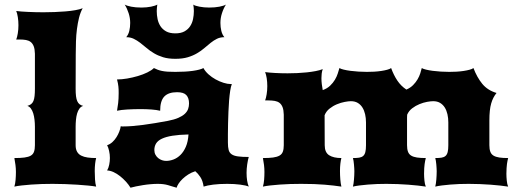

<svg xmlns="http://www.w3.org/2000/svg" viewBox="-20 -830 2294 854"><path d="M43.9 0Q47.9 -12.7 49.3 -30.3Q50.8 -47.9 50.8 -64.9Q50.8 -80.6 48.8 -96.2Q46.9 -111.8 43.9 -127Q71.3 -127 89.1 -129.4Q106.9 -131.8 117.2 -137.9Q127.4 -144 131.3 -155.3Q135.3 -166.5 135.3 -184.1V-266.1Q135.3 -281.7 133.5 -297.4Q131.8 -313 127.9 -325.7Q124 -338.4 117.4 -347.4Q110.8 -356.4 101.6 -358.9Q111.8 -361.8 118.4 -366.9Q125 -372.1 128.7 -380.9Q132.3 -389.6 133.8 -403.1Q135.3 -416.5 135.3 -436V-590.8Q134.8 -611.8 129.9 -624.3Q125 -636.7 116.5 -643.3Q107.9 -649.9 95.5 -652.1Q83 -654.3 67.4 -654.3H52.2Q56.2 -664.1 59.1 -681.4Q62 -698.7 62 -717.8Q62 -736.3 59.3 -753.7Q56.6 -771 52.2 -781.2Q61.5 -779.8 74.7 -778.8Q87.9 -777.8 103.5 -777.1Q119.1 -776.4 136.7 -775.9Q154.3 -775.4 172.9 -775.4Q197.8 -775.4 223.1 -776.4Q248.5 -777.3 271.7 -779.3Q294.9 -781.2 314.7 -784.7Q334.5 -788.1 347.7 -793.5Q337.4 -774.4 331.5 -751Q325.7 -727.5 322.3 -701.2Q318.8 -674.8 317.9 -646Q316.9 -617.2 316.9 -587.4L316.4 -435.1Q316.4 -415.5 318.1 -402.1Q319.8 -388.7 323.7 -379.9Q327.6 -371.1 334 -366.2Q340.3 -361.3 350.1 -358.9Q339.8 -356 333.3 -346.9Q326.7 -337.9 323 -325.2Q319.3 -312.5 317.9 -297.1Q316.4 -281.7 316.4 -266.1V-184.1Q316.4 -166.5 322.8 -155.3Q329.1 -144 341.1 -137.9Q353 -131.8 369.9 -129.4Q386.7 -127 407.7 -127Q404.8 -116.7 403.1 -101.6Q401.4 -86.4 401.4 -69.3Q401.4 -50.8 402.6 -32Q403.8 -13.2 407.7 0Q394.5 -2.4 372.3 -4.6Q350.1 -6.8 323.7 -8.5Q297.4 -10.3 268.8 -11.2Q240.2 -12.2 213.9 -12.2Q190.4 -12.2 165.8 -11.5Q141.1 -10.7 118.4 -9Q95.7 -7.3 76.2 -5.1Q56.6 -2.9 43.9 0Z M456.5 -71.8Q462.9 -83 465.8 -97.7Q468.8 -112.3 468.8 -127.4Q468.8 -143.1 465.3 -158.7Q461.9 -174.3 456.5 -184.1Q469.7 -188.5 480.2 -198.2Q490.7 -208 498.3 -220.2Q505.9 -232.4 510.7 -245.1Q515.6 -257.8 517.1 -268.6Q519.5 -267.6 522.5 -267.6Q525.4 -267.6 528.8 -267.6Q564.9 -267.6 616.2 -274.4Q667.5 -281.2 727.1 -292.5Q754.9 -297.9 772.9 -305.7Q791 -313.5 801.8 -323.5Q812.5 -333.5 816.7 -345.2Q820.8 -356.9 820.8 -370.1Q820.8 -394 808.8 -407Q796.9 -419.9 767.6 -419.9Q729 -419.9 710.7 -400.6Q692.4 -381.3 692.4 -337.4Q676.3 -341.3 653.3 -343Q630.4 -344.7 602.5 -344.7Q588.4 -344.7 574 -344.2Q559.6 -343.8 545.9 -343Q532.2 -342.3 520.5 -340.8Q508.8 -339.4 500.5 -337.4Q503.4 -352.5 505.6 -371.6Q507.8 -390.6 507.8 -416Q507.8 -424.3 507.6 -431.4Q507.3 -438.5 506.6 -445.3Q505.9 -452.1 504.4 -459.7Q502.9 -467.3 500.5 -476.6Q521 -476.6 545.4 -480.7Q569.8 -484.9 593 -491.7Q616.2 -498.5 635.3 -507.8Q654.3 -517.1 664.6 -527.3Q673.3 -522.9 681.6 -519.8Q689.9 -516.6 700.7 -514.4Q711.4 -512.2 725.6 -511.2Q739.7 -510.3 759.8 -510.3Q805.7 -510.3 838.1 -514.9Q870.6 -519.5 884.8 -527.3Q892.6 -512.7 907.2 -499.5Q921.9 -486.3 939.2 -476.8Q956.5 -467.3 974.4 -461.7Q992.2 -456.1 1006.8 -456.1H1011.2Q1006.8 -445.3 1003.9 -426.3Q1001 -407.2 999 -383.5Q997.1 -359.9 996.1 -333.5Q995.1 -307.1 994.4 -281.5Q993.7 -255.9 993.7 -233.4Q993.7 -210.9 993.7 -195.3Q993.7 -175.3 997.1 -162.8Q1000.5 -150.4 1010.5 -143.6Q1020.5 -136.7 1038.8 -134.3Q1057.1 -131.8 1086.4 -131.8Q1084.5 -126 1082.8 -117.4Q1081.1 -108.9 1079.6 -99.1Q1078.1 -89.4 1077.4 -79.6Q1076.7 -69.8 1076.7 -61.5Q1076.7 -23.4 1086.4 0Q1074.7 -5.4 1048.3 -8.8Q1022 -12.2 990.7 -12.2Q955.6 -12.2 928.5 -8.8Q901.4 -5.4 885.7 0Q881.8 -26.9 870.8 -43Q859.9 -59.1 848.6 -68.4Q831.5 -63 817.4 -54Q803.2 -44.9 792.2 -34.4Q781.2 -23.9 774.4 -13.4Q767.6 -2.9 765.6 4.9Q754.4 2 745.4 -1Q736.3 -3.9 727.1 -6.6Q717.8 -9.3 707 -10.7Q696.3 -12.2 681.6 -12.2Q666.5 -12.2 649.7 -10.7Q632.8 -9.3 616.2 -6.6Q599.6 -3.9 585.2 -1Q570.8 2 560.5 4.9Q552.2 -8.8 540 -22.2Q527.8 -35.6 513.9 -46.6Q500 -57.6 485.1 -64.5Q470.2 -71.3 456.5 -71.8ZM666.5 -162.6Q666.5 -150.9 671.4 -141.8Q676.3 -132.8 683.8 -126.7Q691.4 -120.6 700.7 -117.4Q710 -114.3 718.8 -114.3Q734.9 -114.3 751.7 -120.6Q768.6 -127 782.7 -140.9Q796.9 -154.8 806.6 -177.2Q816.4 -199.7 818.4 -231.9Q776.4 -231 747.3 -226.3Q718.3 -221.7 700.2 -213.1Q682.1 -204.6 674.3 -191.9Q666.5 -179.2 666.5 -162.6ZM759.8 -568.4Q728.5 -568.4 705.6 -575.4Q682.6 -582.5 664.6 -593.3Q646.5 -604 632.1 -616.5Q617.7 -628.9 603.5 -639.6Q589.4 -650.4 574.7 -657.5Q560.1 -664.6 541.5 -664.6Q551.3 -676.3 555.2 -692.9Q559.1 -709.5 559.1 -728Q559.1 -750 552.2 -771.2Q545.4 -792.5 534.7 -809.6Q543.9 -804.2 563.5 -800.3Q583 -796.4 609.4 -796.4Q620.1 -796.4 631.1 -797.4Q642.1 -798.3 651.6 -800.3Q661.1 -802.2 668.5 -804.7Q675.8 -807.1 679.7 -809.6Q678.7 -802.7 678 -795.7Q677.2 -788.6 677.2 -780.8Q677.2 -762.7 680.9 -745.1Q684.6 -727.5 693.8 -713.4Q703.1 -699.2 719 -690.4Q734.9 -681.6 759.8 -681.6Q784.7 -681.6 800.5 -690.4Q816.4 -699.2 825.7 -713.4Q835 -727.5 838.6 -745.1Q842.3 -762.7 842.3 -780.8Q842.3 -788.1 841.6 -795.4Q840.8 -802.7 839.8 -809.6Q843.3 -806.6 850.6 -804.4Q857.9 -802.2 867.4 -800.3Q877 -798.3 887.9 -797.4Q898.9 -796.4 910.2 -796.4Q936.5 -796.4 956.1 -800.3Q975.6 -804.2 984.9 -809.6Q974.1 -792.5 967.3 -771.2Q960.4 -750 960.4 -728Q960.4 -709.5 964.4 -692.9Q968.3 -676.3 978 -664.6Q959.5 -664.6 945.1 -657.5Q930.7 -650.4 917.2 -639.6Q903.8 -628.9 889.4 -616.5Q875 -604 856.9 -593.3Q838.9 -582.5 815.4 -575.4Q792 -568.4 759.8 -568.4Z M1149.4 0Q1153.3 -12.7 1154.8 -30.3Q1156.2 -47.9 1156.2 -64.9Q1156.2 -80.6 1154.3 -96.2Q1152.3 -111.8 1149.4 -127Q1176.8 -127 1194.6 -129.4Q1212.4 -131.8 1223.1 -137.9Q1233.9 -144 1238 -155.3Q1242.2 -166.5 1242.2 -184.1V-319.8Q1241.7 -340.8 1236.8 -353.3Q1231.9 -365.7 1223.4 -372.3Q1214.8 -378.9 1202.4 -381.1Q1189.9 -383.3 1174.3 -383.3H1159.2Q1163.1 -393.1 1166 -410.4Q1168.9 -427.7 1168.9 -446.8Q1168.9 -465.3 1166.3 -482.2Q1163.6 -499 1159.2 -509.3Q1177.2 -506.8 1203.6 -505.4Q1230 -503.9 1259.3 -503.9Q1280.8 -503.9 1302.5 -504.9Q1324.2 -505.9 1344.7 -508.1Q1365.2 -510.3 1383.3 -513.7Q1401.4 -517.1 1415.5 -522.5Q1412.1 -512.7 1410.9 -502.7Q1409.7 -492.7 1409.7 -482.4Q1409.7 -468.8 1411.4 -455.3Q1413.1 -441.9 1415.5 -429.2Q1435.5 -436.5 1448.5 -449Q1461.4 -461.4 1469.7 -475.3Q1478 -489.3 1482.4 -503.2Q1486.8 -517.1 1489.7 -527.3Q1496.1 -523.4 1509 -520.3Q1522 -517.1 1538.8 -514.9Q1555.7 -512.7 1574.7 -511.5Q1593.8 -510.3 1611.8 -510.3Q1627.9 -510.3 1644.5 -511.2Q1661.1 -512.2 1675.8 -514.4Q1690.4 -516.6 1702.1 -519.8Q1713.9 -522.9 1719.7 -527.3Q1731.4 -495.1 1747.6 -471.2Q1763.7 -447.3 1787.6 -431.6Q1805.7 -439.5 1817.6 -451.7Q1829.6 -463.9 1837.4 -477.3Q1845.2 -490.7 1849.4 -503.9Q1853.5 -517.1 1856 -527.3Q1862.3 -523.4 1875.2 -520.3Q1888.2 -517.1 1905 -514.9Q1921.9 -512.7 1940.9 -511.5Q1960 -510.3 1978 -510.3Q1994.1 -510.3 2010.7 -511.2Q2027.3 -512.2 2042 -514.4Q2056.6 -516.6 2068.4 -519.8Q2080.1 -522.9 2085.9 -527.3Q2101.6 -485.8 2125.2 -457Q2148.9 -428.2 2188.5 -416.5Q2180.7 -406.7 2174.8 -395.5Q2168.9 -384.3 2164.8 -369.9Q2160.6 -355.5 2158.7 -336.9Q2156.7 -318.4 2156.7 -293.9V-184.1Q2156.7 -166.5 2160.9 -155.3Q2165 -144 2175 -137.9Q2185.1 -131.8 2200.9 -129.4Q2216.8 -127 2240.2 -127Q2238.8 -121.1 2237.3 -114.7Q2235.8 -108.4 2234.9 -100.3Q2233.9 -92.3 2233.2 -81.8Q2232.4 -71.3 2232.4 -57.1Q2232.4 -43 2234.1 -26.4Q2235.8 -9.8 2240.2 0Q2225.1 -2.4 2205.1 -4.6Q2185.1 -6.8 2162.4 -8.5Q2139.6 -10.3 2114.7 -11.2Q2089.8 -12.2 2064.9 -12.2Q2044.9 -12.2 2023.7 -11.5Q2002.4 -10.7 1982.4 -9Q1962.4 -7.3 1945.1 -5.1Q1927.7 -2.9 1916 0Q1917.5 -5.9 1918.7 -13.7Q1919.9 -21.5 1920.7 -30.8Q1921.4 -40 1921.9 -49.8Q1922.4 -59.6 1922.4 -68.4Q1922.4 -73.2 1921.9 -81.5Q1921.4 -89.8 1920.7 -98.4Q1919.9 -106.9 1918.7 -114.7Q1917.5 -122.6 1916 -127Q1932.6 -127 1943.6 -128.7Q1954.6 -130.4 1961.4 -136.2Q1968.3 -142.1 1971.2 -153.6Q1974.1 -165 1974.1 -184.1V-285.6Q1974.1 -304.7 1970.2 -321.8Q1966.3 -338.9 1958.3 -351.8Q1950.2 -364.7 1937.5 -372.3Q1924.8 -379.9 1906.7 -379.9Q1896.5 -379.9 1879.9 -377Q1863.3 -374 1845.9 -366.9Q1828.6 -359.9 1813.5 -348.4Q1798.3 -336.9 1791 -319.8Q1790.5 -313.5 1790.5 -307.1Q1790.5 -300.8 1790.5 -293.9V-184.1Q1790.5 -166.5 1794.7 -155.3Q1798.8 -144 1808.8 -137.9Q1818.8 -131.8 1834.7 -129.4Q1850.6 -127 1874 -127Q1872.6 -121.1 1871.1 -114.7Q1869.6 -108.4 1868.7 -100.3Q1867.7 -92.3 1866.9 -81.8Q1866.2 -71.3 1866.2 -57.1Q1866.2 -43 1867.9 -26.4Q1869.6 -9.8 1874 0Q1858.9 -2.4 1838.9 -4.6Q1818.8 -6.8 1796.1 -8.5Q1773.4 -10.3 1748.5 -11.2Q1723.6 -12.2 1698.7 -12.2Q1678.7 -12.2 1657.5 -11.5Q1636.2 -10.7 1616.2 -9Q1596.2 -7.3 1578.9 -5.1Q1561.5 -2.9 1549.8 0Q1551.3 -5.9 1552.5 -13.7Q1553.7 -21.5 1554.4 -30.8Q1555.2 -40 1555.7 -49.8Q1556.2 -59.6 1556.2 -68.4Q1556.2 -73.2 1555.7 -81.5Q1555.2 -89.8 1554.4 -98.4Q1553.7 -106.9 1552.5 -114.7Q1551.3 -122.6 1549.8 -127Q1566.4 -127 1577.4 -128.7Q1588.4 -130.4 1595.2 -136.2Q1602.1 -142.1 1605 -153.6Q1607.9 -165 1607.9 -184.1V-285.6Q1607.9 -304.7 1604 -321.8Q1600.1 -338.9 1592 -351.8Q1584 -364.7 1571.3 -372.3Q1558.6 -379.9 1540.5 -379.9Q1530.3 -379.9 1513.2 -376.7Q1496.1 -373.5 1478.5 -366.2Q1460.9 -358.9 1445.8 -346.9Q1430.7 -335 1423.8 -317.4L1424.3 -184.1Q1424.3 -152.3 1443.8 -139.6Q1463.4 -127 1498.5 -127Q1495.6 -116.7 1493.9 -101.6Q1492.2 -86.4 1492.2 -69.3Q1492.2 -50.8 1493.7 -32Q1495.1 -13.2 1498.5 0Q1467.3 -4.9 1424.3 -8.5Q1381.3 -12.2 1319.3 -12.2Q1295.9 -12.2 1271.2 -11.5Q1246.6 -10.7 1223.9 -9Q1201.2 -7.3 1181.6 -5.1Q1162.1 -2.9 1149.4 0Z"/></svg>

Font: Arbutus
Style: Regular
Weight: 400
Designer: Karolina Lach
Foundry: Sorkin Type Co.
Version: Version 1.002